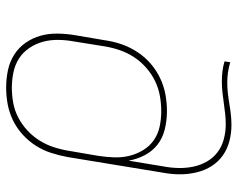

<svg xmlns="http://www.w3.org/2000/svg" viewBox="-96 -472 791 640"><g transform="rotate(-90 300.0 -152.5)"><path d="M203 223Q175 223 148.5 216Q122 209 101 194Q80 179 66 157Q52 135 45.5 109Q39 83 38.5 55.5Q38 28 43 0L96 -323Q101 -350 109.5 -377Q118 -404 133.5 -428.5Q149 -453 171 -473Q193 -493 219 -505.5Q245 -518 272.5 -523Q300 -528 327 -528Q357 -528 385.5 -522Q414 -516 437.5 -501Q461 -486 477 -463Q493 -440 500.5 -413Q508 -386 507.5 -356Q507 -326 502 -297L485 -197Q481 -169 471.5 -142Q462 -115 446 -90.5Q430 -66 407.5 -46.5Q385 -27 358.5 -14.5Q332 -2 304 3Q276 8 249 8Q219 8 189.5 1Q160 -6 138 -23Q116 -40 102.5 -65.5Q89 -91 84 -120L65 -5Q60 21 59.5 46.5Q59 72 64 96Q69 120 81 141Q93 162 112 176.5Q131 191 155.5 197.5Q180 204 205 204Q223 204 240.5 202Q258 200 276 197.5Q294 195 311.5 193Q329 191 347 191Q364 191 381.5 193Q399 195 415 200L412 219Q396 214 379 211.5Q362 209 344 209Q327 209 309 211Q291 213 273.5 216Q256 219 238 221Q220 223 203 223ZM249 -11Q274 -11 299.5 -15.5Q325 -20 349 -31.5Q373 -43 394 -61.5Q415 -80 429.5 -102.5Q444 -125 452.5 -150Q461 -175 465 -200L481 -300Q486 -326 486.5 -353Q487 -380 480.5 -404.5Q474 -429 460 -450Q446 -471 425.5 -484.5Q405 -498 379.5 -503.5Q354 -509 327 -509Q302 -509 277 -504.5Q252 -500 228.5 -488Q205 -476 185 -457.5Q165 -439 151 -416.5Q137 -394 129 -369.5Q121 -345 117 -320L100 -221Q96 -195 95 -168.5Q94 -142 100 -117.5Q106 -93 119 -71.5Q132 -50 152 -36Q172 -22 197 -16.5Q222 -11 249 -11Z"/></g></svg>

Font: Iosevka SS04 Th Ex Obl
Style: Regular
Weight: 100
Width: 7
Italic angle: -9°
Monospace: yes
Designer: Belleve Invis
Foundry: Belleve Invis
Version: Version 19.0.0; ttfautohint (v1.8.4)